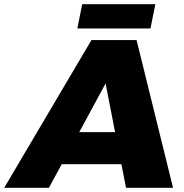

<svg xmlns="http://www.w3.org/2000/svg" viewBox="-104 -891 874 911"><path d="M494 0H717L544 -701H330L-84 0H128L189 -112H472ZM272 -264 397 -495 442 -264ZM286 -871 263 -756H610L633 -871Z"/></svg>

Font: Argentum Sans ExtraBold
Style: Italic
Weight: 800
Italic angle: -11.3°
Designer: Julieta Ulanovsky
Foundry: Julieta Ulanovsky
Version: Version 5.001;February 15, 2019;FontCreator 11.5.0.2425 64-b